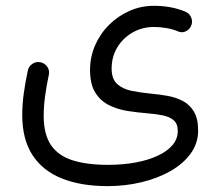

<svg xmlns="http://www.w3.org/2000/svg" viewBox="-20 -388 750 657"><path d="M56.1 5.4Q56.1 88.5 91 142.4Q126 196.4 191.5 222.6Q257 248.9 348.6 248.9Q408.8 248.9 464.3 235.5Q519.8 222.2 563.5 197.3Q607.2 172.4 632.6 137.2Q658 102.1 658 58.7Q658 17.9 643.6 -6Q629.3 -30 605.7 -42.4Q582.2 -54.8 553.3 -60Q524.4 -65.1 495.1 -67.7Q460.9 -71.1 430.5 -77.1Q400.2 -83.2 381.1 -100.4Q362 -117.6 362 -153.3Q362 -194 381.6 -226.2Q401.2 -258.4 434.1 -277Q466.9 -295.7 506.8 -295.7Q527.4 -295.7 549.8 -291.9Q572.1 -288.1 591.1 -279.8Q605.2 -274.6 618 -282Q630.9 -289.4 635.3 -303Q639.8 -316.7 633.1 -330.5Q626.4 -344.2 612.2 -348.9Q586.7 -359.1 561.1 -363.6Q535.5 -368.1 506.5 -368.1Q462.2 -368.1 422.6 -350.5Q383.1 -332.9 352.7 -302.5Q322.3 -272 305.2 -232.3Q288.1 -192.7 288.1 -148.6Q288.1 -99.2 306.4 -70.5Q324.7 -41.8 354.2 -27.6Q383.6 -13.3 417.7 -8.1Q451.8 -2.9 483.2 -0.4Q512.3 1.8 536.1 6.6Q560 11.3 574.2 23.3Q588.3 35.4 588.3 60.7Q588.3 87.1 570.3 108.4Q552.4 129.6 520.1 144.7Q487.9 159.8 444.5 167.9Q401.2 176.1 350.3 176.1Q277.9 176.1 228.6 160.6Q179.4 145.1 154.4 108.4Q129.5 71.7 129.5 8Q129.5 -22.9 134 -57.2Q138.5 -91.5 146.9 -131Q150.6 -146.2 142.2 -158.9Q133.7 -171.6 119.1 -174.8Q104.7 -178.2 91.9 -170.2Q79 -162.2 75.3 -147.3Q65.9 -102.8 61 -66Q56.1 -29.3 56.1 5.4Z"/></svg>

Font: Mikhak VF
Style: Regular
Weight: 100
Designer: Amin Abedi
Version: Version 3.001